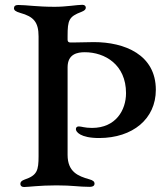

<svg xmlns="http://www.w3.org/2000/svg" viewBox="-20 -755 677 782"><path d="M384.2 -192.8C520.6 -193.2 614.7 -270.6 614.7 -389.2C614.7 -532.7 487.2 -583.5 362.2 -583.5C345.5 -583.5 312.9 -582.7 280.9 -582H266.7C258.9 -582 255.3 -585.6 255.3 -593.4V-607.6V-608.3C255.3 -672.9 260.7 -687.5 311.8 -706.7C324.2 -711.6 329.5 -716.6 329.5 -723.7C329.5 -730.8 324.6 -735.4 315 -735.4C294.7 -735.4 250 -727.3 202.8 -727.3C130.3 -727.3 88.1 -734.7 54 -734.7C41.9 -734.7 36.9 -729.4 36.9 -721.6C36.9 -713.4 43 -708.1 62.5 -702.4C116.5 -687.5 137.1 -665.5 137.1 -606.5V-119.3C137.1 -60.4 131 -40.8 80.6 -23.8C67.8 -19.2 62.9 -13.8 62.9 -6C62.9 1.4 67.8 6.7 78.1 6.7C95.5 6.7 140.3 0 210.2 0C277 0 299.7 6 344.8 6C360.8 6 365.1 -0.4 365.1 -7.1C365.1 -14.6 359.7 -20.6 343.4 -24.9C298.7 -37.6 255.3 -54.3 255.3 -124.3V-480.8C255.3 -535.5 295.8 -542.3 325.3 -542.3C407.7 -542.3 493.3 -491.5 493.3 -375.7C493.3 -306.5 451.7 -234 354.8 -234C324.6 -234 311.8 -240.1 301.1 -240.1C291.9 -240.1 289.1 -234.7 289.1 -228.7C289.1 -218.8 305.8 -192.8 384.2 -192.8Z"/></svg>

Font: Margiela Serif Medium
Style: Regular
Weight: 500
Designer: Andreas Faust, Stefan Endress
Version: Version 1.002;FEAKit 1.0